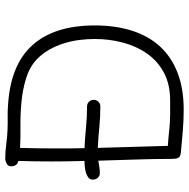

<svg xmlns="http://www.w3.org/2000/svg" viewBox="-14 -734 738 751"><g transform="rotate(-90 355.5 -359.0)"><path d="M631 -358Q631 -277 610.5 -212.5Q590 -148 549 -103Q508 -58 446 -34Q384 -10 302 -10Q260 -10 218 -13.5Q176 -17 134 -21Q117 -23 113 -31.5Q109 -40 109 -54Q109 -127 106.5 -199Q104 -271 102 -344L78 -340Q66 -338 54 -338Q42 -338 35 -346Q28 -354 28 -366Q28 -376 35 -382Q42 -388 52.5 -391.5Q63 -395 76 -396.5Q89 -398 101 -398Q99 -463 99 -527.5Q99 -592 101 -657Q80 -661 80 -686Q80 -697 90.5 -702.5Q101 -708 110 -708Q138 -708 166.5 -704Q195 -700 224 -699Q248 -698 272.5 -698.5Q297 -699 321 -697Q478 -687 554.5 -601Q631 -515 631 -358ZM578 -358Q578 -388 574 -419Q570 -450 560.5 -480Q551 -510 535.5 -537Q520 -564 498 -585Q468 -613 424 -626.5Q380 -640 332.5 -644.5Q285 -649 237.5 -648.5Q190 -648 152 -650Q151 -618 150.5 -586.5Q150 -555 150 -523V-460Q150 -429 151 -398Q192 -396 232.5 -392Q273 -388 314 -388Q325 -388 332.5 -380.5Q340 -373 340 -362Q340 -351 332.5 -343.5Q325 -336 314 -336Q273 -336 233 -340Q193 -344 152 -346Q154 -277 156 -209Q158 -141 160 -72Q191 -70 222 -66.5Q253 -63 284 -63H337Q401 -63 446.5 -87.5Q492 -112 521 -153.5Q550 -195 564 -248Q578 -301 578 -358Z"/></g></svg>

Font: Wynona
Style: Regular
Weight: 400
Italic angle: -12°
Designer: Kanati
Foundry: Kanati and Michael Everson
Version: Version 2.000